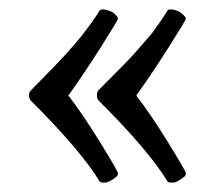

<svg xmlns="http://www.w3.org/2000/svg" viewBox="-20 -451 470 410"><path d="M46 -236Q42 -240 42 -247.5Q42 -255 46 -258Q109 -322 119 -333.5Q129 -345 141 -358.5Q153 -372 160 -382Q183 -412 193 -429Q195 -431 199.5 -431Q204 -431 210.5 -429Q217 -427 222 -424Q232 -415 232 -411.5Q232 -408 195.5 -350.5Q159 -293 126 -247Q157 -207 194.5 -146Q232 -85 232 -81Q232 -77 229 -74Q213 -61 204 -61Q195 -61 193 -63Q155 -127 46 -236ZM191 -236Q187 -240 187 -247.5Q187 -255 190 -258Q254 -322 264 -333.5Q274 -345 286 -358.5Q298 -372 306 -382Q328 -412 338 -429Q340 -431 344.5 -431Q349 -431 355.5 -429Q362 -427 366 -424Q377 -415 377 -411.5Q377 -408 340.5 -350.5Q304 -293 271 -247Q302 -207 339.5 -146Q377 -85 377 -81Q377 -77 374 -74Q358 -61 349 -61Q340 -61 338 -63Q300 -127 191 -236Z"/></svg>

Font: Esteban
Style: Regular
Weight: 400
Designer: Angelica Diaz Rivera
Foundry: Angelica Diaz Rivera
Version: Version 1.002